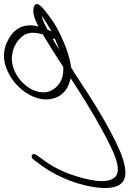

<svg xmlns="http://www.w3.org/2000/svg" viewBox="-79 -678 649 962"><path d="M81 112C83 117 87 121 92 124L134 155C216 213 327 257 435 264C564 268 569 197 523 81C465 -52 375 -191 298 -306L289 -321C286 -326 282 -333 277 -340C273 -383 252 -445 224 -503C208 -539 184 -576 165 -600C146 -625 112 -674 95 -652C80 -632 89 -590 114 -545C29 -568 -16 -520 -36 -482C-54 -450 -66 -411 -55 -362C-41 -307 -9 -260 34 -226C79 -191 136 -168 193 -186C241 -201 266 -241 275 -286C326 -209 390 -106 434 -24C492 83 548 192 481 220C446 238 382 227 331 213C267 196 201 169 149 131L106 100C101 97 96 94 91 94C82 94 77 102 81 112ZM-18 -406C-12 -442 6 -475 34 -497C59 -517 92 -518 135 -506C163 -460 205 -392 238 -343V-327C238 -277 212 -237 168 -220C75 -191 -35 -305 -18 -406ZM130 -599C146 -576 161 -553 179 -520C172 -523 165 -528 159 -530C148 -553 134 -574 130 -599ZM184 -485C188 -483 192 -483 196 -484C204 -466 211 -447 219 -427C205 -448 194 -468 184 -485Z"/></svg>

Font: Stray Cat
Style: OpSuObl
Weight: 400
Version: Version 1.0